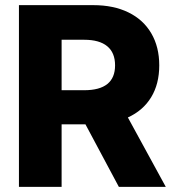

<svg xmlns="http://www.w3.org/2000/svg" viewBox="-20 -727 680 747"><path d="M53.7 -707H342.8Q421.9 -707 479.7 -678.7Q537.6 -650.4 568.6 -597.4Q599.6 -544.4 599.6 -472.7Q599.6 -400.4 568.1 -348.6Q536.6 -296.9 477.5 -270L625 0H442.4L312.5 -243.2H219.7V0H53.7ZM307.6 -376Q427.7 -376 427.7 -472.7Q427.7 -522 397.2 -547.1Q366.7 -572.3 307.6 -572.3H219.7V-376Z"/></svg>

Font: WEMIX Pretendard ExtraBold
Style: Regular
Weight: 800
Designer: Base glyphs from Inter by Rasmus Andersson; Hangeul glyphs from Noto Sans CJK(Source Han Sans) by Jang Soo-young and Kan
Foundry: Kil Hyung-jin
Version: Version 1.000